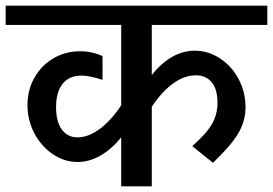

<svg xmlns="http://www.w3.org/2000/svg" viewBox="-42 -658 964 678"><path d="M494 -570V-393Q527 -435 565.5 -457Q604 -479 646 -479Q693 -479 734.5 -452Q776 -425 800.5 -379Q825 -333 825 -280Q825 -230 799 -186.5Q773 -143 710 -83L637 -142Q687 -186 706.5 -220Q726 -254 726 -295Q726 -343 705.5 -367.5Q685 -392 650 -392Q609 -392 569 -363Q529 -334 494 -281V0H386V-173Q352 -131 312.5 -108.5Q273 -86 232 -86Q185 -86 144.5 -113.5Q104 -141 79.5 -187Q55 -233 55 -287Q55 -340 79.5 -383.5Q104 -427 146.5 -452Q189 -477 241 -477Q282 -477 320 -460V-376Q274 -391 246 -391Q202 -391 179 -362Q156 -333 156 -279Q156 -229 176 -201Q196 -173 232 -173Q270 -173 310 -202.5Q350 -232 386 -286V-570H-22V-638H902V-570Z"/></svg>

Font: Amiko SemiBold
Style: Regular
Weight: 600
Designer: Pablo Impallari, Rodrigo Fuenzalida, Andres Torresi
Foundry: Impallari Type
Version: Version 1.001; ttfautohint (v1.3)